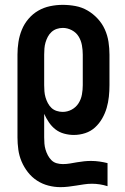

<svg xmlns="http://www.w3.org/2000/svg" viewBox="-20 -548 515 791"><path d="M229 223Q204 223 179 216.5Q154 210 132.5 196Q111 182 95 161.5Q79 141 69 117.5Q59 94 55.5 68.5Q52 43 52 18V-323Q52 -349 56 -375Q60 -401 70 -425.5Q80 -450 97.5 -470.5Q115 -491 137.5 -504Q160 -517 186 -522.5Q212 -528 238 -528Q265 -528 291.5 -523Q318 -518 341 -504.5Q364 -491 382.5 -471Q401 -451 412 -426.5Q423 -402 427 -375.5Q431 -349 431 -323V-197Q431 -173 428.5 -149.5Q426 -126 419.5 -103.5Q413 -81 401 -60Q389 -39 371.5 -23Q354 -7 331 0.5Q308 8 284 8Q264 8 244 2.5Q224 -3 208.5 -15Q193 -27 181.5 -44Q170 -61 162 -79V18Q162 31 163 43.5Q164 56 167.5 68Q171 80 177 91.5Q183 103 192 112Q201 121 213.5 124.5Q226 128 239 128Q254 128 268.5 125.5Q283 123 297.5 120.5Q312 118 326.5 116.5Q341 115 355 115Q373 115 390 117.5Q407 120 423 124V219Q407 214 391 211.5Q375 209 359 209Q342 209 326 211.5Q310 214 294 216.5Q278 219 262 221Q246 223 229 223ZM238 -87Q258 -87 275.5 -96.5Q293 -106 303.5 -122.5Q314 -139 317.5 -158.5Q321 -178 321 -197V-323Q321 -342 317.5 -361.5Q314 -381 304 -397.5Q294 -414 276 -423.5Q258 -433 239 -433Q226 -433 214 -429Q202 -425 192.5 -416.5Q183 -408 177 -396.5Q171 -385 167.5 -373Q164 -361 163 -348Q162 -335 162 -323V-197Q162 -185 163 -172Q164 -159 167.5 -147Q171 -135 177 -123.5Q183 -112 192 -103.5Q201 -95 213.5 -91Q226 -87 238 -87Z"/></svg>

Font: Iosevka QP
Style: Bold
Weight: 700
Designer: Belleve Invis
Foundry: Belleve Invis
Version: Version 20.0.0; ttfautohint (v1.8.4)